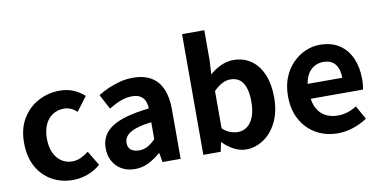

<svg xmlns="http://www.w3.org/2000/svg" viewBox="-76 -1017 2478 1250"><g transform="rotate(-10 1163.0 -392.0)"><path d="M317 14Q240 14 178 -21Q116 -56 80 -121.5Q44 -187 44 -280Q44 -373 83.5 -438.5Q123 -504 188.5 -539Q254 -574 330 -574Q382 -574 422 -556.5Q462 -539 493 -511L423 -418Q403 -436 382 -445Q361 -454 338 -454Q295 -454 262.5 -432.5Q230 -411 212.5 -372Q195 -333 195 -280Q195 -227 212.5 -188Q230 -149 261.5 -127.5Q293 -106 333 -106Q363 -106 391 -119Q419 -132 442 -151L500 -54Q460 -19 411.5 -2.5Q363 14 317 14Z M726 14Q677 14 639.5 -7.5Q602 -29 581.5 -67Q561 -105 561 -153Q561 -242 638 -291.5Q715 -341 883 -359Q882 -387 873 -408.5Q864 -430 843.5 -443Q823 -456 788 -456Q749 -456 711 -441Q673 -426 634 -402L582 -500Q615 -521 652 -537Q689 -553 730 -563.5Q771 -574 815 -574Q886 -574 934 -546Q982 -518 1006 -463Q1030 -408 1030 -327V0H910L900 -60H895Q859 -28 817 -7Q775 14 726 14ZM775 -101Q806 -101 831.5 -115.5Q857 -130 883 -156V-268Q815 -260 775 -245Q735 -230 718 -209.5Q701 -189 701 -164Q701 -131 721.5 -116Q742 -101 775 -101Z M1461 14Q1424 14 1385 -5Q1346 -24 1312 -59H1307L1295 0H1180V-798H1327V-597L1322 -507Q1356 -537 1396.5 -555.5Q1437 -574 1478 -574Q1547 -574 1596.5 -538.5Q1646 -503 1672.5 -439.5Q1699 -376 1699 -290Q1699 -194 1665 -125.5Q1631 -57 1576.5 -21.5Q1522 14 1461 14ZM1429 -107Q1462 -107 1489 -126.5Q1516 -146 1532 -186Q1548 -226 1548 -287Q1548 -340 1536 -377.5Q1524 -415 1500 -434Q1476 -453 1437 -453Q1409 -453 1382.5 -439Q1356 -425 1327 -396V-149Q1353 -125 1379.5 -116Q1406 -107 1429 -107Z M2068 14Q1990 14 1927 -21Q1864 -56 1826.5 -122Q1789 -188 1789 -280Q1789 -348 1810.5 -402Q1832 -456 1869.5 -494.5Q1907 -533 1953.5 -553.5Q2000 -574 2050 -574Q2127 -574 2179 -539.5Q2231 -505 2257.5 -444.5Q2284 -384 2284 -306Q2284 -286 2282 -267.5Q2280 -249 2277 -238H1932Q1938 -193 1959 -162Q1980 -131 2013 -115.5Q2046 -100 2088 -100Q2122 -100 2152 -109.5Q2182 -119 2213 -138L2263 -48Q2222 -20 2171 -3Q2120 14 2068 14ZM1929 -337H2158Q2158 -393 2132.5 -426.5Q2107 -460 2052 -460Q2023 -460 1997 -446.5Q1971 -433 1953 -405.5Q1935 -378 1929 -337Z"/></g></svg>

Font: Noto Sans SC Thin
Style: Bold
Weight: 700
Version: Version 2.004-H2;hotconv 1.0.118;makeotfexe 2.5.65603